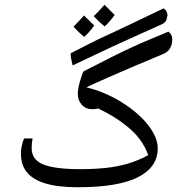

<svg xmlns="http://www.w3.org/2000/svg" viewBox="-20 -787 762 807"><path d="M308 0Q221 0 167.5 -17Q114 -34 89 -68Q68 -98 68 -141Q68 -152 69.5 -162.5Q71 -173 74 -184Q77 -195 81 -205H117Q115 -196 114 -185.5Q113 -175 113 -164Q113 -141 124.5 -124Q136 -107 159 -97Q182 -87 221.5 -81.5Q261 -76 316 -76Q374 -76 423 -81Q472 -86 516.5 -99Q561 -112 603 -135Q591 -169 568.5 -200Q546 -231 510 -259Q487 -278 457.5 -296Q428 -314 393 -331Q380 -328 368 -328Q341 -328 324 -346.5Q307 -365 307 -393Q307 -404 310 -419.5Q313 -435 317.5 -450Q322 -465 326 -476Q330 -487 333 -488Q401 -523 449 -547Q497 -571 535 -588.5Q573 -606 609 -621Q645 -636 688 -654Q696 -648 700 -640.5Q704 -633 704 -622Q704 -598 693.5 -582Q683 -566 661 -558Q593 -530 535 -505Q477 -480 429 -459Q381 -438 343 -420Q421 -401 491 -357.5Q561 -314 602 -262Q643 -209 643 -164Q643 -84 559.5 -42Q476 0 308 0ZM285 -512Q281 -529 279 -540.5Q277 -552 277 -559Q277 -564 279 -564Q307 -578 335 -592.5Q363 -607 391 -621Q461 -653 530 -686Q599 -719 668 -752Q684 -740 684 -722Q682 -707 677 -698.5Q672 -690 656 -683Q641 -676 624 -668.5Q607 -661 580 -649Q528 -626 452.5 -591Q377 -556 285 -512ZM420 -676Q404 -689 393 -699.5Q382 -710 374 -719Q380 -725 391.5 -736.5Q403 -748 419 -767L462 -724Q450 -708 439.5 -696Q429 -684 420 -676ZM334 -632Q318 -645 307 -656Q296 -667 289 -675Q300 -686 311 -697.5Q322 -709 333 -722L376 -680Q355 -650 334 -632Z"/></svg>

Font: Noto Naskh Arabic
Style: Regular
Weight: 400
Designer: Monotype Design Team, David Williams, Mohamad Dakak and Nizar Qandah
Foundry: Monotype Imaging Inc.
Version: Version 2.013